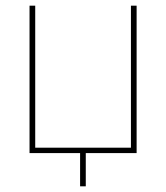

<svg xmlns="http://www.w3.org/2000/svg" viewBox="-20 -539 585 676"><path d="M262 117V0H84V-519H104V-19H441V-519H461V0H282V117Z"/></svg>

Font: Raleway Thin
Style: Regular
Weight: 100
Designer: Matt McInerney, Pablo Impallari, Rodrigo Fuenzalida
Foundry: Matt McInerney, Pablo Impallari, Rodrigo Fuenzalida
Version: Version 4.026